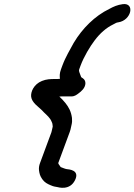

<svg xmlns="http://www.w3.org/2000/svg" viewBox="-20 -744 657 938"><path d="M272.8 -358.9C267.4 -358.5 262 -358 259.4 -358H245.4C228.8 -358 206 -357.4 184.9 -348.5C144.5 -332.2 129.5 -294.7 132.2 -271.4C135.5 -242.1 169.9 -220.8 184.2 -206L195.7 -194C200.8 -188.8 210.8 -180.4 216.2 -173.9L225.9 -161.7C228.3 -159 231.6 -150.9 235.3 -142.3C236 -139.4 237.7 -129.4 237.6 -125.6C234.2 -113.2 233.7 -104.8 231.2 -98L175.4 53C171.1 64.7 169.4 75.4 170.4 86.8C172.6 103.8 175.3 115.6 186.4 131.3C198 147.7 211.6 154.2 225.9 160.4C233.5 163.7 239.9 167 259 169.7C265.7 171.2 320.7 188.2 346.5 136.1C371.3 85.9 315.9 83.5 305.9 82.2C297.1 80.8 289.4 76.9 276.6 72.3C274.5 69.8 267.7 60.1 266 57.1C265.2 54.8 264.8 53.6 264.6 52.5L320.6 -99C323.6 -107.1 325.6 -114.3 326.9 -122.4L329.7 -134.9C332.3 -145.3 332.8 -155.8 331.6 -167.9C327.4 -200.1 315.2 -221.1 299.4 -240.9C290.1 -253 279.9 -262.6 269.9 -272.2C273.4 -272.6 278.4 -273 281 -273H329C346.1 -273 356.6 -282.7 364.3 -288.3C371 -293.2 378.2 -299 384.9 -307C400.4 -325.3 402.3 -349.6 385.1 -361.2C377.5 -365.9 376.8 -366.4 375.4 -370.4C369 -389.9 363.6 -396.5 366.8 -405L373.4 -423C390 -467.7 419.6 -516.6 442.6 -546.9C469 -581.8 499 -608.3 532.5 -624.4C547.8 -631.7 545.7 -633.1 558.1 -635C621.8 -644.6 640.6 -731 580.3 -723.8C553.6 -720.2 535 -712 513.6 -700.2C443.9 -666.6 382.2 -605.2 340.7 -535.5C340.4 -535.2 340 -534.4 339.7 -533.9C322.2 -500.7 300.8 -467.4 284.4 -423L277.8 -405C270.5 -385.4 271.4 -371.5 272.8 -358.9Z"/></svg>

Font: Just Breathe
Style: BdObl7
Weight: 400
Foundry: Cannot Into Space Fonts
Version: Version 0.72